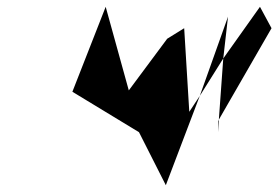

<svg xmlns="http://www.w3.org/2000/svg" viewBox="-20 -795 819 565"><path d="M193 -525 389 -406C415 -354 442 -302 468 -250L563 -500L568 -513L537 -466L522 -712L472 -681L359 -529L291 -775ZM568 -513 637 -623 651 -746ZM637 -623 624 -443 779 -712 745 -775ZM622 -438V-406L624 -443Z"/></svg>

Font: bitstorm
Style: excnobl
Weight: 400
Version: Version 0.2